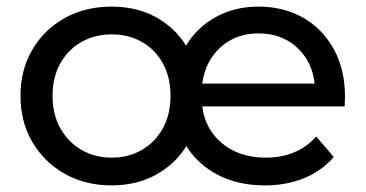

<svg xmlns="http://www.w3.org/2000/svg" viewBox="-20 -555 1107 581"><path d="M318 6Q238 6 176 -29Q114 -64 78 -125Q42 -186 42 -265Q42 -344 78 -405Q114 -466 176 -500.5Q238 -535 318 -535Q393 -535 451 -503.5Q509 -472 543 -417Q576 -472 633 -503.5Q690 -535 762 -535Q839 -535 898 -501Q957 -467 990.5 -405.5Q1024 -344 1024 -262Q1024 -256 1023.5 -248Q1023 -240 1023 -233H592Q601 -163 653 -120.5Q705 -78 784 -78Q880 -78 937 -142L990 -80Q954 -38 900.5 -16Q847 6 781 6Q700 6 639 -26Q578 -58 544 -113Q510 -58 451.5 -26Q393 6 318 6ZM318 -78Q369 -78 409.5 -101.5Q450 -125 473 -167Q496 -209 496 -265Q496 -321 473 -363Q450 -405 409.5 -428Q369 -451 318 -451Q267 -451 226.5 -428Q186 -405 162.5 -363Q139 -321 139 -265Q139 -209 162.5 -167Q186 -125 226.5 -101.5Q267 -78 318 -78ZM592 -302H932Q925 -369 878.5 -411.5Q832 -454 762 -454Q694 -454 647.5 -412Q601 -370 592 -302Z"/></svg>

Font: Montserrat Medium
Style: Regular
Weight: 500
Designer: Julieta Ulanovsky
Foundry: Julieta Ulanovsky
Version: Version 9.000; ttfautohint (v1.8.4.7-5d5b)